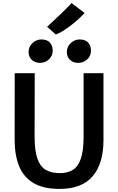

<svg xmlns="http://www.w3.org/2000/svg" viewBox="-20 -1218 766 1246"><path d="M366.5 8Q261 8 196.8 -30.5Q132.5 -69 103.8 -140.5Q75 -212 75 -311L75.5 -743H205.5L204.5 -333.5Q204.5 -238 223.5 -186.2Q242.5 -134.5 279.2 -114.5Q316 -94.5 369 -94.5Q417.5 -94.5 451.8 -115Q486 -135.5 504.2 -187.2Q522.5 -239 522.5 -333.5V-743H651.5V-309Q651.5 -157 581.5 -74.5Q511.5 8 366.5 8ZM238.5 -810Q208 -810 186.8 -829.2Q165.5 -848.5 165.5 -881Q165.5 -915.5 191 -938.8Q216.5 -962 249 -962Q285.5 -962 303.8 -941.8Q322 -921.5 322 -890.5Q322 -855 297.5 -832.5Q273 -810 238.5 -810ZM486.5 -810Q455.5 -810 434.8 -829.2Q414 -848.5 414 -881Q414 -915.5 439.5 -938.8Q465 -962 497 -962Q533.5 -962 552 -941.8Q570.5 -921.5 570.5 -890.5Q570.5 -855 545.8 -832.5Q521 -810 486.5 -810ZM342 -994 285.5 -1044Q287.5 -1046 303.8 -1061Q320 -1076 342.5 -1097.2Q365 -1118.5 387.8 -1140.2Q410.5 -1162 426.2 -1178.5Q442 -1195 443.5 -1198.5L529 -1134Q512.5 -1115.5 489 -1094Q465.5 -1072.5 439 -1052.2Q412.5 -1032 387.2 -1016.5Q362 -1001 342 -994Z"/></svg>

Font: Merriweather Sans Medium
Style: Regular
Weight: 500
Designer: Eben Sorkin
Foundry: Eben Sorkin
Version: Version 2.001